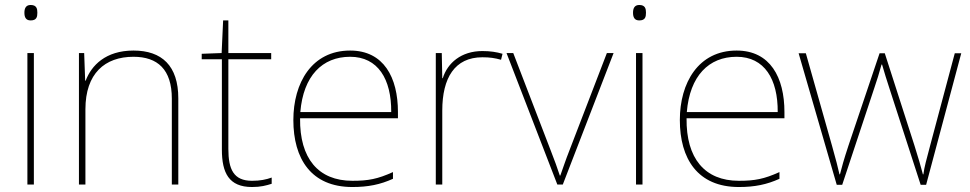

<svg xmlns="http://www.w3.org/2000/svg" viewBox="-20 -741 3896 771"><path d="M103 -721C83 -721 78 -706 78 -690C78 -673 83 -659 103 -659C127 -659 130 -673 130 -690C130 -706 127 -721 103 -721ZM116 -528H90V0H116Z M516 -538C404 -538 347 -478 324 -417H322L318 -528H297V0H323V-302C323 -446 401 -513 516 -513C613 -513 670 -462 670 -345V0H696V-346C696 -477 630 -538 516 -538Z M992 -15C918 -15 897 -61 897 -143V-503H1069V-528H897V-659H876L870 -528L790 -525V-503H871V-140C871 -47 899 10 992 10C1027 10 1049 4 1071 -3V-28C1049 -20 1025 -15 992 -15Z M1386 -538C1232 -538 1158 -408 1158 -259C1158 -104 1229 10 1395 10C1459 10 1507 0 1558 -23V-50C1496 -22 1459 -15 1395 -15C1258 -15 1183 -105 1185 -266H1578V-291C1578 -430 1521 -538 1386 -538ZM1386 -513C1498 -513 1552 -423 1551 -291H1186C1198 -436 1274 -513 1386 -513Z M1917 -536C1832 -536 1777 -488 1758 -427H1756L1754 -528H1730V0H1756V-297C1756 -428 1806 -511 1917 -511C1947 -511 1967 -508 1992 -501L1998 -525C1974 -532 1949 -536 1917 -536Z M2218 0H2240L2444 -528H2417L2267 -138C2250 -95 2242 -69 2230 -36H2228C2217 -69 2208 -95 2191 -138L2041 -528H2014Z M2547 -721C2527 -721 2522 -706 2522 -690C2522 -673 2527 -659 2547 -659C2571 -659 2574 -673 2574 -690C2574 -706 2571 -721 2547 -721ZM2560 -528H2534V0H2560Z M2938 -538C2784 -538 2710 -408 2710 -259C2710 -104 2781 10 2947 10C3011 10 3059 0 3110 -23V-50C3048 -22 3011 -15 2947 -15C2810 -15 2735 -105 2737 -266H3130V-291C3130 -430 3073 -538 2938 -538ZM2938 -513C3050 -513 3104 -423 3103 -291H2738C2750 -436 2826 -513 2938 -513Z M3551 -388 3677 1H3699L3840 -527H3814L3715 -156C3700 -99 3692 -72 3688 -41H3686C3678 -72 3668 -106 3652 -157L3533 -527H3512L3387 -156C3367 -95 3361 -72 3353 -41H3351C3344 -72 3338 -95 3321 -156L3216 -527H3187L3340 1H3362L3491 -388C3502 -420 3510 -446 3520 -482H3522C3532 -446 3540 -423 3551 -388Z"/></svg>

Font: Noto Sans Syriac Eastern Thin
Style: Regular
Weight: 100
Designer: Patrick Giasson and the Monotype Design Team
Foundry: Monotype Imaging Inc.
Version: Version 3.001